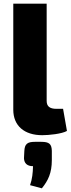

<svg xmlns="http://www.w3.org/2000/svg" viewBox="-20 -720 384 1041"><path d="M233 -700H52V-125C52 -38 112 13 209 13C245 13 315 6 343 -10L322 -130H286C250 -130 233 -143 233 -173ZM204 49H169C128 49 114 61 112 98L110 138C111 165 127 181 159 181C158 217 155 250 143 284L207 301C241 259 261 218 261 148V98C260 61 247 49 204 49Z"/></svg>

Font: Exo 2 Extra Bold
Style: Regular
Weight: 800
Designer: Natanael Gama
Version: Version 1.001;PS 001.001;hotconv 1.0.88;makeotf.lib2.5.64775